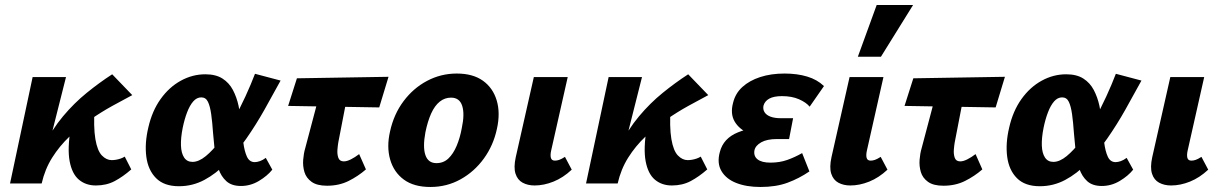

<svg xmlns="http://www.w3.org/2000/svg" viewBox="-20 -731 4871 765"><path d="M110 0Q123 -84 155 -149.5Q187 -215 231 -267.5Q275 -320 325.5 -361Q376 -402 427 -435L507 -352Q471 -333 427.5 -309Q384 -285 340 -254.5Q296 -224 256.5 -186.5Q217 -149 188 -103Q159 -57 146 0ZM20 0 110 -424H243L136 0ZM362 8Q322 8 294.5 -15Q267 -38 257.5 -88.5Q248 -139 262 -223L357 -307Q352 -224 360 -177Q368 -130 386 -111.5Q404 -93 425 -93Q433 -93 442 -94.5Q451 -96 460 -99Q469 -102 477 -107L503 -56Q470 -27 437 -9.5Q404 8 362 8Z M693 11Q634 11 602 -21Q570 -53 563 -106.5Q556 -160 571 -223Q586 -289 620 -336.5Q654 -384 700.5 -409.5Q747 -435 798 -435Q840 -435 866.5 -418Q893 -401 908 -372.5Q923 -344 930.5 -309.5Q938 -275 941 -240Q945 -198 949.5 -163Q954 -128 964 -106.5Q974 -85 995 -85Q1004 -85 1015.5 -89Q1027 -93 1039 -102L1065 -55Q1045 -30 1011.5 -10Q978 10 940 10Q903 10 882 -9Q861 -28 850.5 -58.5Q840 -89 836 -126Q832 -163 829 -200Q826 -244 821.5 -276Q817 -308 808.5 -325.5Q800 -343 782 -343Q764 -343 750 -327Q736 -311 725.5 -283.5Q715 -256 708 -222Q700 -182 701 -151.5Q702 -121 713.5 -103.5Q725 -86 747 -86Q772 -86 800 -109Q828 -132 856 -169Q884 -206 910 -252.5Q936 -299 958 -347Q980 -395 996 -437L1098 -410Q1067 -353 1033.5 -293.5Q1000 -234 962 -179.5Q924 -125 882.5 -82Q841 -39 794 -14Q747 11 693 11Z M1283 9Q1243 9 1221.5 -6.5Q1200 -22 1193 -45.5Q1186 -69 1188 -94.5Q1190 -120 1196 -140L1268 -412H1376L1328 -164Q1326 -153 1324.5 -135Q1323 -117 1328 -102.5Q1333 -88 1350 -88Q1362 -88 1378 -96Q1394 -104 1411 -117L1438 -56Q1407 -29 1369 -10Q1331 9 1283 9ZM1128 -309 1163 -419 1528 -425 1491 -303Z M1695 14Q1629 14 1589 -15.5Q1549 -45 1534.5 -95.5Q1520 -146 1534 -207Q1549 -276 1588 -328Q1627 -380 1682 -409Q1737 -438 1800 -438Q1864 -438 1904 -409.5Q1944 -381 1959 -331Q1974 -281 1960 -218Q1946 -152 1908 -99.5Q1870 -47 1815 -16.5Q1760 14 1695 14ZM1719 -81Q1747 -81 1766.5 -99.5Q1786 -118 1799.5 -150Q1813 -182 1820 -221Q1832 -277 1821.5 -309.5Q1811 -342 1777 -342Q1752 -342 1732 -326Q1712 -310 1698 -279Q1684 -248 1675 -204Q1664 -145 1675 -113Q1686 -81 1719 -81Z M2110 8Q2083 8 2062.5 -3Q2042 -14 2034 -39Q2026 -64 2035 -105L2107 -424H2242L2176 -131Q2172 -113 2175 -102Q2178 -91 2191 -91Q2199 -91 2208 -94Q2217 -97 2231 -106L2258 -55Q2224 -23 2185.5 -7.5Q2147 8 2110 8Z M2405 0Q2418 -84 2450 -149.5Q2482 -215 2526 -267.5Q2570 -320 2620.5 -361Q2671 -402 2722 -435L2802 -352Q2766 -333 2722.5 -309Q2679 -285 2635 -254.5Q2591 -224 2551.5 -186.5Q2512 -149 2483 -103Q2454 -57 2441 0ZM2315 0 2405 -424H2538L2431 0ZM2657 8Q2617 8 2589.5 -15Q2562 -38 2552.5 -88.5Q2543 -139 2557 -223L2652 -307Q2647 -224 2655 -177Q2663 -130 2681 -111.5Q2699 -93 2720 -93Q2728 -93 2737 -94.5Q2746 -96 2755 -99Q2764 -102 2772 -107L2798 -56Q2765 -27 2732 -9.5Q2699 8 2657 8Z M3010 14Q2954 14 2913.5 -2Q2873 -18 2854.5 -49.5Q2836 -81 2848 -125Q2862 -180 2920 -203.5Q2978 -227 3057 -227L3051 -183Q3003 -183 2964 -199.5Q2925 -216 2907 -247Q2889 -278 2901 -322Q2910 -359 2938 -384.5Q2966 -410 3009 -424Q3052 -438 3106 -438Q3156 -438 3196 -426Q3236 -414 3263 -388L3206 -306Q3192 -323 3163.5 -335.5Q3135 -348 3096 -348Q3063 -348 3045 -338Q3027 -328 3022 -310Q3019 -295 3026.5 -283.5Q3034 -272 3050.5 -266Q3067 -260 3091 -260H3140L3124 -177H3076Q3036 -177 3013 -164Q2990 -151 2986 -132Q2982 -109 2998.5 -96Q3015 -83 3050 -83Q3086 -83 3116 -93.5Q3146 -104 3176 -121L3205 -48Q3164 -20 3118 -3Q3072 14 3010 14Z M3368 8Q3341 8 3320.5 -3Q3300 -14 3292 -39Q3284 -64 3293 -105L3365 -424H3500L3434 -131Q3430 -113 3433 -102Q3436 -91 3449 -91Q3457 -91 3466 -94Q3475 -97 3489 -106L3516 -55Q3482 -23 3443.5 -7.5Q3405 8 3368 8ZM3398 -505 3473 -711H3618L3490 -505Z M3739 9Q3699 9 3677.5 -6.5Q3656 -22 3649 -45.5Q3642 -69 3644 -94.5Q3646 -120 3652 -140L3724 -412H3832L3784 -164Q3782 -153 3780.5 -135Q3779 -117 3784 -102.5Q3789 -88 3806 -88Q3818 -88 3834 -96Q3850 -104 3867 -117L3894 -56Q3863 -29 3825 -10Q3787 9 3739 9ZM3584 -309 3619 -419 3984 -425 3947 -303Z M4123 11Q4064 11 4032 -21Q4000 -53 3993 -106.5Q3986 -160 4001 -223Q4016 -289 4050 -336.5Q4084 -384 4130.5 -409.5Q4177 -435 4228 -435Q4270 -435 4296.5 -418Q4323 -401 4338 -372.5Q4353 -344 4360.5 -309.5Q4368 -275 4371 -240Q4375 -198 4379.5 -163Q4384 -128 4394 -106.5Q4404 -85 4425 -85Q4434 -85 4445.5 -89Q4457 -93 4469 -102L4495 -55Q4475 -30 4441.5 -10Q4408 10 4370 10Q4333 10 4312 -9Q4291 -28 4280.5 -58.5Q4270 -89 4266 -126Q4262 -163 4259 -200Q4256 -244 4251.5 -276Q4247 -308 4238.5 -325.5Q4230 -343 4212 -343Q4194 -343 4180 -327Q4166 -311 4155.5 -283.5Q4145 -256 4138 -222Q4130 -182 4131 -151.5Q4132 -121 4143.5 -103.5Q4155 -86 4177 -86Q4202 -86 4230 -109Q4258 -132 4286 -169Q4314 -206 4340 -252.5Q4366 -299 4388 -347Q4410 -395 4426 -437L4528 -410Q4497 -353 4463.5 -293.5Q4430 -234 4392 -179.5Q4354 -125 4312.5 -82Q4271 -39 4224 -14Q4177 11 4123 11Z M4646 8Q4619 8 4598.5 -3Q4578 -14 4570 -39Q4562 -64 4571 -105L4643 -424H4778L4712 -131Q4708 -113 4711 -102Q4714 -91 4727 -91Q4735 -91 4744 -94Q4753 -97 4767 -106L4794 -55Q4760 -23 4721.5 -7.5Q4683 8 4646 8Z"/></svg>

Font: Ysabeau Infant ExtraBold
Style: Italic
Weight: 800
Italic angle: -12°
Designer: Christian Thalmann (Catharsis Fonts)
Version: Version 2.001;gftools[0.9.30]; featfreeze: ss01,ss02,lnum